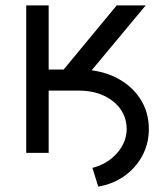

<svg xmlns="http://www.w3.org/2000/svg" viewBox="-20 -566 622 711"><path d="M136.7 -230.5V-308.6H272.5Q348.1 -308.6 406.5 -280.3Q464.8 -252 498 -202.1Q531.2 -152.3 531.2 -87.9Q531.2 -34.7 507.3 10.3Q483.4 55.2 441.2 85.4Q398.9 115.7 343.8 125L322.3 55.7Q377.9 41.5 413.3 1.2Q448.7 -39.1 449.2 -87.9Q448.7 -150.4 399.4 -190.2Q350.1 -230 272.5 -230.5ZM77.1 0V-545.9H160.2V-308.6H215.8L412.1 -545.9H519.5L256.8 -230.5H160.2V0Z"/></svg>

Font: Inter
Style: Regular
Weight: 400
Designer: Rasmus Andersson
Foundry: rsms
Version: Version 4.000;git-8c9346024